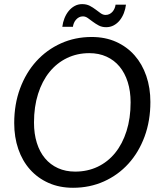

<svg xmlns="http://www.w3.org/2000/svg" viewBox="-20 -904 786 932"><path d="M49 0ZM710 -409Q710 -317.5 681.8 -241Q653.5 -164.5 603.2 -109.2Q553 -54 484.2 -23.2Q415.5 7.5 334.5 7.5Q268.5 7.5 215.8 -16Q163 -39.5 125.8 -81.2Q88.5 -123 68.8 -180.5Q49 -238 49 -306.5Q49 -398 77.5 -474.8Q106 -551.5 156.5 -607Q207 -662.5 275.8 -693.5Q344.5 -724.5 425 -724.5Q491 -724.5 543.8 -700.8Q596.5 -677 633.5 -635Q670.5 -593 690.2 -535.2Q710 -477.5 710 -409ZM614 -407Q614 -461.5 600 -505.8Q586 -550 560.2 -581Q534.5 -612 497.2 -629Q460 -646 413.5 -646Q354.5 -646 305.2 -622.2Q256 -598.5 220.2 -554.5Q184.5 -510.5 164.8 -448.2Q145 -386 145 -309Q145 -254.5 158.8 -210.5Q172.5 -166.5 198.5 -135.5Q224.5 -104.5 261.5 -87.8Q298.5 -71 345 -71Q404.5 -71 454 -94.5Q503.5 -118 539 -161.8Q574.5 -205.5 594.2 -267.8Q614 -330 614 -407ZM492.5 -831.5Q503 -831.5 511.5 -835.8Q520 -840 526.2 -847.2Q532.5 -854.5 536.2 -863.5Q540 -872.5 541 -881.5H591.5Q589 -860 581.2 -840.2Q573.5 -820.5 561.2 -805.2Q549 -790 532.2 -781Q515.5 -772 495.5 -772Q475 -772 459.5 -780.2Q444 -788.5 431 -798.2Q418 -808 406.5 -816.2Q395 -824.5 382.5 -824.5Q372 -824.5 363.5 -820Q355 -815.5 348.8 -808.2Q342.5 -801 338.8 -792Q335 -783 334 -774H282.5Q285 -795.5 293 -815.5Q301 -835.5 313.5 -850.8Q326 -866 342.5 -875Q359 -884 379 -884Q400 -884 415.8 -875.8Q431.5 -867.5 444.2 -857.8Q457 -848 468.5 -839.8Q480 -831.5 492.5 -831.5Z"/></svg>

Font: Lato
Style: Italic
Weight: 400
Italic angle: -7°
Designer: Lukasz Dziedzic
Foundry: tyPoland Lukasz Dziedzic
Version: Version 2.007; 2014-02-27